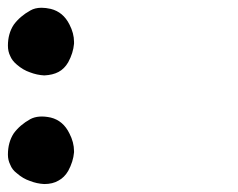

<svg xmlns="http://www.w3.org/2000/svg" viewBox="-20 -462 601 485"><path d="M22.5 -298.8Q10.7 -308.6 5.9 -320.3Q0 -332 0 -346.7Q0 -377 14.6 -399.4Q30.3 -420.9 56.6 -435.5Q68.4 -442.4 85 -442.4Q95.7 -442.4 108.4 -439.5Q139.6 -431.6 155.3 -400.4Q167 -377.9 167 -356.4Q167 -354.5 167 -351.6Q165 -328.1 152.3 -304.7Q142.6 -288.1 127.9 -280.3Q113.3 -272.5 91.8 -271.5Q91.8 -271.5 91.8 -271.5Q73.2 -272.5 55.7 -279.3Q38.1 -285.2 22.5 -298.8ZM22.5 -24.4Q10.7 -33.2 5.9 -45.9Q0 -57.6 0 -71.3Q0 -102.5 14.6 -125Q30.3 -146.5 56.6 -161.1Q77.1 -171.9 108.4 -165Q139.6 -157.2 155.3 -125Q167 -102.5 167 -80.1Q167 -78.1 167 -77.1Q165 -53.7 152.3 -30.3Q142.6 -13.7 127.9 -5.9Q113.3 2.9 91.8 2.9Q91.8 2.9 91.8 2.9Q73.2 2 55.7 -4.9Q38.1 -10.7 22.5 -24.4Z"/></svg>

Font: KARPATY Font
Style: Regular
Weight: 400
Designer: Inna Sieryk
Version: Version 1.1